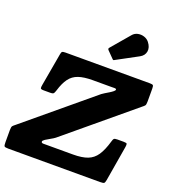

<svg xmlns="http://www.w3.org/2000/svg" viewBox="-231 -1176 1182 1311"><g transform="rotate(20 360.0 -520.5)"><path d="M627 -1011Q613 -1029 590.5 -1036.2Q568 -1043.5 544.8 -1038.8Q521.5 -1034 506 -1015.5L394 -884Q385.5 -875.5 393.5 -866.5L439.5 -819.5Q444 -814.5 447.2 -813.8Q450.5 -813 456 -817L610 -900Q641.5 -917 646.8 -948Q652 -979 627 -1011ZM-52.5 -35Q-52.5 -11 -47.8 -5.5Q-43 0 -19.5 0H646.5Q670.5 0 676.2 -4.5Q682 -9 685.5 -28.5L728.5 -284Q731 -301 729 -307.2Q727 -313.5 705.5 -313.5H660Q639.5 -313.5 634.5 -307.8Q629.5 -302 625.5 -287Q606 -219.5 580.5 -181.8Q555 -144 514.8 -128.8Q474.5 -113.5 409.5 -113.5H235Q209.5 -113.5 194.5 -113.5Q179.5 -113.5 179.5 -124Q179.5 -131.5 194.8 -141.5Q210 -151.5 229.5 -162Q249 -172.5 260.5 -181.5L741 -581.5Q753.5 -591 759 -597.8Q764.5 -604.5 764.5 -627.5V-720Q764.5 -740 760 -745Q755.5 -750 736 -750H124Q105.5 -750 100 -745.8Q94.5 -741.5 92 -726L50 -487.5Q47 -471 48.8 -463.8Q50.5 -456.5 72 -456.5H119.5Q140 -456.5 144.8 -464Q149.5 -471.5 154.5 -487Q171.5 -543.5 195.8 -576.2Q220 -609 259.8 -622.8Q299.5 -636.5 362.5 -636.5H493Q506.5 -636.5 520.2 -636.8Q534 -637 534 -629.5Q534 -624 523.8 -615.5Q513.5 -607 498.8 -598Q484 -589 470.2 -580.8Q456.5 -572.5 449.5 -567L-27.5 -170Q-40.5 -160 -46.5 -153.2Q-52.5 -146.5 -52.5 -122.5Z"/></g></svg>

Font: Besley ExtraBold
Style: Italic
Weight: 800
Italic angle: -13°
Designer: Owen Earl
Foundry: indestructible type*
Version: Version 2.001